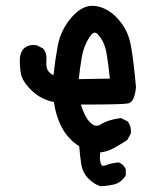

<svg xmlns="http://www.w3.org/2000/svg" viewBox="-20 -513 540 664"><path d="M327.6 130.9Q318.4 128.4 308.6 122.6Q298.8 116.7 288.1 106.9Q280.8 100.1 275.1 91.8Q269.5 83.5 266.1 74Q262.7 64.5 260.7 53.2Q256.3 22.9 253.9 -7.3Q215.3 -31.7 193.8 -72.3Q172.9 -112.3 166.5 -160.2Q122.6 -168.9 91.8 -197.8Q59.1 -228.5 52.7 -256.3Q50.8 -265.6 49.8 -275.1Q48.8 -284.7 48.6 -294.2Q48.3 -303.7 48.8 -314Q49.8 -319.8 51.3 -325.2Q52.7 -330.6 55.4 -335.4Q58.1 -340.3 62 -344.7L62.5 -345.2Q80.1 -360.8 106.4 -356.4H107.4L107.9 -356L127.4 -346.2L128.9 -345.7L129.4 -344.7Q142.6 -329.1 140.6 -305.2Q137.7 -279.3 147.5 -266.6Q155.3 -257.3 165 -252.9Q170.4 -304.2 179.7 -354.5Q189.9 -409.7 228 -453.6Q267.1 -498.5 310.1 -492.2Q330.6 -489.3 348.9 -479.2Q367.2 -469.2 383.3 -452.6Q414.6 -419.9 426.3 -380.9Q430.7 -367.7 434.6 -344.5Q438.5 -321.3 442.4 -288.6Q446.3 -255.9 450.2 -212.4V-211.9V-211.4Q445.8 -160.2 422.9 -155.3Q404.3 -151.4 259.8 -151.4Q273.4 -106.9 292.5 -88.9Q311 -70.8 329.1 -83Q352.5 -98.6 396.5 -104.5H398.4L399.9 -104L419.4 -94.2L420.9 -93.8L421.4 -92.8Q434.6 -77.1 432.6 -53.2V-51.8L432.1 -50.8L420.4 -29.3L419.4 -28.3L418 -27.3Q396.5 -13.7 374 -1Q352.5 11.2 326.7 14.2Q323.7 38.6 328.6 52.7Q329.6 55.2 330.6 56.6Q331.5 58.1 333 59.3Q334.5 60.5 336.2 60.5Q337.9 60.5 340.1 60.1Q342.3 59.6 345.7 58.6Q364.7 50.8 389.2 48.8H390.6L392.1 49.3Q399.9 52.7 405.5 58.3Q411.1 64 414.6 71.8L415 73.2V74.2V91.8V93.3L414.1 94.7Q399.4 118.2 375.5 124.5Q371.1 125.5 366.5 126.5Q361.8 127.4 357.4 128.2Q353 128.9 348.4 129.4Q343.8 129.9 338.9 130.4Q334 130.9 329.1 130.9H328.6ZM359.9 -241.2Q357.4 -266.6 354.7 -286.9Q352.1 -307.1 349.6 -321.5Q347.2 -335.9 344.7 -345.2Q337.4 -373 319.3 -393.6L314.5 -397.9Q303.2 -405.8 289.1 -384.3Q279.3 -369.1 272.7 -351.8Q266.1 -334.5 262.7 -314.5Q256.3 -276.9 252.4 -239.3Z"/></svg>

Font: NaikaiFont
Style: SemiBold
Weight: 600
Version: Version 1.89